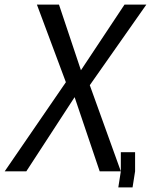

<svg xmlns="http://www.w3.org/2000/svg" viewBox="-22 -745 656 835"><path d="M264.5 -387.5 138.5 -725H234.5L330 -439.5L519.5 -725H614.5L368.5 -374.5L503.5 0H411.5L302.5 -322.5L92.5 0H-1.5ZM565.5 -83V0L554.5 70H492.5L503.5 0V-83Z"/></svg>

Font: JuliaMono Italic
Style: Regular
Weight: 400
Italic angle: -9°
Monospace: yes
Designer: cormullion
Foundry: corm
Version: Version 0.049; ttfautohint (v1.8.4)